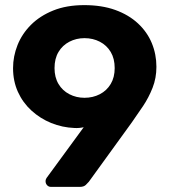

<svg xmlns="http://www.w3.org/2000/svg" viewBox="-20 -730 669 750"><path d="M179 0Q170 0 164 -6.5Q158 -13 158 -22Q158 -27 159.5 -30Q161 -33 162 -35L307 -233Q289 -229 271 -230Q223 -232 180 -249.5Q137 -267 103 -298Q69 -329 50 -371Q31 -413 31 -464Q31 -510 48.5 -554Q66 -598 101 -633Q136 -668 188 -689Q240 -710 309 -710Q378 -710 430.5 -691Q483 -672 519 -638.5Q555 -605 573 -561.5Q591 -518 591 -469Q591 -425 576 -387Q561 -349 539 -316Q517 -283 495 -252L327 -20Q323 -15 315 -7.5Q307 0 292 0ZM310 -348Q343 -348 370 -362Q397 -376 412.5 -402Q428 -428 428 -464Q428 -501 412.5 -527Q397 -553 370 -567Q343 -581 310 -581Q278 -581 251 -567Q224 -553 208.5 -527Q193 -501 193 -464Q193 -428 208.5 -402Q224 -376 251 -362Q278 -348 310 -348Z"/></svg>

Font: Rubik Light SemiBold
Style: Regular
Weight: 600
Version: Version 2.300;gftools[0.9.30]